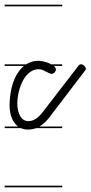

<svg xmlns="http://www.w3.org/2000/svg" viewBox="-20 -562 387 821"><path d="M246 -14H134Q118 -8 100 -8Q83 -8 70 -14H0V-21H57Q48 -28 41 -38Q31 -52 26 -71Q21 -90 21 -112Q21 -127 23 -147Q25 -167 30 -188Q35 -209 44.5 -229.5Q54 -250 68 -266Q75 -274 82 -280H0V-287H92Q96 -289 101 -292Q120 -302 145 -302Q152 -302 164.5 -299.5Q177 -297 189 -292Q194 -289 199 -287H246V-280H210Q219 -273 219 -265Q219 -258 213 -252Q207 -246 201 -246Q197 -246 191 -249L178 -255Q171 -259 163 -262.5Q155 -266 145 -266Q113 -266 87 -232Q73 -212 64 -183Q54 -149 54 -119Q54 -87 66.5 -65.5Q79 -44 102 -44Q133 -44 163 -83L314 -279Q319 -287 327 -287Q334 -287 340.5 -280.5Q347 -274 347 -269Q347 -262 342 -258L191 -60Q171 -34 149 -21H246ZM246 -535H0V-542H246ZM246 239H0V232H246Z"/></svg>

Font: Gruenewald VA 1. Klasse
Style: Regular
Weight: 400
Designer: Peter Wiegel
Foundry: Peter Wiegel, nach dem Schriftentwurf von Dr. H. Gr¸newald
Version: Version 0.007